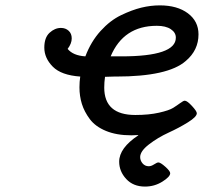

<svg xmlns="http://www.w3.org/2000/svg" viewBox="-20 -498 759 715"><path d="M145 -320.8Q145 -357.9 164.6 -376Q184.1 -394 207 -394Q224.1 -394 235.6 -383.5Q247.1 -373 247.1 -355Q247.1 -335.9 231.9 -315.9Q252 -291 297.9 -288.1Q318.8 -343.3 354.5 -382.6Q390.1 -421.9 430.7 -441.4Q471.2 -460.9 506.1 -469.5Q541 -478 575.2 -478Q640.1 -478 679.7 -448.5Q719.2 -418.9 719.2 -370.1Q719.2 -311 671.9 -271Q606 -212.9 412.1 -212.9H403.8Q397.9 -212.9 387 -212.4Q376 -211.9 371.1 -211.9Q368.2 -191.9 368.2 -171.9Q368.2 -69.8 483.9 -69.8Q534.7 -69.8 572.3 -78.4Q609.9 -86.9 625 -96.4Q640.1 -106 651.6 -114.5Q663.1 -123 668 -123Q676.8 -123 694.8 -103.5Q712.9 -84 712.9 -76.2Q712.9 -63 679.9 -42.5Q647 -22 607.4 -3.9Q567.9 14.2 534.9 39.6Q502 64.9 502 86.9Q502 100.1 511 110.6Q520 121.1 534.2 121.1Q543 121.1 554 114Q564.9 106.9 569.8 106.9Q577.6 106.9 595.7 123Q613.8 139.2 613.8 147Q613.8 160.2 584.5 178.5Q555.2 196.8 520 196.8Q476.1 196.8 450 168.5Q423.8 140.1 423.8 104Q423.8 53.2 495.1 5.9V4.9Q490.2 4.9 482.2 5.4Q474.1 5.9 469.2 5.9Q414.1 5.9 374.5 -10.5Q335 -26.9 314.5 -54.4Q293.9 -82 284.9 -111.1Q275.9 -140.1 275.9 -172.9Q275.9 -193.8 278.8 -212.9Q208 -217.8 176.5 -249.8Q145 -281.7 145 -320.8ZM392.1 -288.1H432.1Q635.3 -288.1 634.8 -357.9Q634.8 -377 616 -389.4Q597.2 -401.9 564 -401.9Q439.9 -401.9 392.1 -288.1Z"/></svg>

Font: CMU Concrete
Style: BoldItalic
Weight: 700
Italic angle: -14.04°
Version: Version 0.7.0